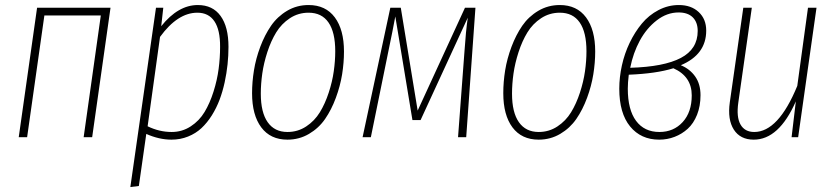

<svg xmlns="http://www.w3.org/2000/svg" viewBox="-20 -551 3353 771"><path d="M315.9 0 384.8 -488.8H158.2L88.9 0H55.2L128.9 -520H423.8L350.1 0Z M503.4 200.2 606.4 -520H635.7L627.4 -445.8Q695.3 -530.8 774.4 -530.8Q834 -530.8 865.7 -487.1Q897.5 -443.4 897.5 -362.8Q897.5 -328.1 893.8 -292.7Q890.1 -257.3 882.1 -220.2Q874 -183.1 861.6 -150.1Q849.1 -117.2 830.6 -87.6Q812 -58.1 789.1 -36.6Q766.1 -15.1 735.1 -2.7Q704.1 9.8 668.5 9.8Q619.1 9.8 567.4 -13.2L537.6 195.8ZM669.4 -21Q711.4 -21 745.8 -43.5Q780.3 -65.9 801.5 -101.3Q822.8 -136.7 837.4 -183.1Q852.1 -229.5 857.9 -274.2Q863.8 -318.8 863.8 -362.8Q864.3 -430.7 841.1 -465.3Q817.9 -500 772.5 -500Q693.4 -500 622.6 -402.8L572.8 -43.9Q619.6 -21 669.4 -21Z M1134.3 9.8Q1065.9 9.8 1029.1 -39.6Q992.2 -88.9 992.2 -176.8Q992.2 -221.7 999.8 -268.6Q1007.3 -315.4 1025.1 -363Q1043 -410.6 1068.4 -447.5Q1093.8 -484.4 1132.8 -507.6Q1171.9 -530.8 1219.2 -530.8Q1287.6 -530.8 1324.5 -481.2Q1361.3 -431.6 1361.3 -344.2Q1361.3 -299.3 1353.8 -252.4Q1346.2 -205.6 1328.6 -158Q1311 -110.4 1285.6 -73.5Q1260.3 -36.6 1220.9 -13.4Q1181.6 9.8 1134.3 9.8ZM1134.3 -21Q1175.8 -21 1209.5 -43.2Q1243.2 -65.4 1264.4 -100.1Q1285.6 -134.8 1300 -179Q1314.5 -223.1 1320.3 -264.9Q1326.2 -306.6 1326.2 -345.2Q1326.2 -421.4 1299.1 -460.7Q1272 -500 1219.2 -500Q1177.7 -500 1144 -477.8Q1110.4 -455.6 1089.1 -420.9Q1067.9 -386.2 1053.5 -341.8Q1039.1 -297.4 1033.2 -255.6Q1027.3 -213.9 1027.3 -174.8Q1027.3 -99.6 1054.9 -60.3Q1082.5 -21 1134.3 -21Z M1889.2 -520 1852.1 0H1819.3L1845.2 -345.2Q1850.6 -426.8 1858.4 -480L1668.9 -68.8H1636.2L1567.4 -484.9Q1557.6 -431.2 1539.1 -342.8L1469.2 0H1436L1547.4 -520H1589.4L1657.2 -106.9L1847.2 -520Z M2143.1 9.8Q2074.7 9.8 2037.8 -39.6Q2001 -88.9 2001 -176.8Q2001 -221.7 2008.5 -268.6Q2016.1 -315.4 2033.9 -363Q2051.8 -410.6 2077.1 -447.5Q2102.5 -484.4 2141.6 -507.6Q2180.7 -530.8 2228 -530.8Q2296.4 -530.8 2333.3 -481.2Q2370.1 -431.6 2370.1 -344.2Q2370.1 -299.3 2362.5 -252.4Q2355 -205.6 2337.4 -158Q2319.8 -110.4 2294.4 -73.5Q2269 -36.6 2229.7 -13.4Q2190.4 9.8 2143.1 9.8ZM2143.1 -21Q2184.6 -21 2218.3 -43.2Q2252 -65.4 2273.2 -100.1Q2294.4 -134.8 2308.8 -179Q2323.2 -223.1 2329.1 -264.9Q2335 -306.6 2335 -345.2Q2335 -421.4 2307.9 -460.7Q2280.8 -500 2228 -500Q2186.5 -500 2152.8 -477.8Q2119.1 -455.6 2097.9 -420.9Q2076.7 -386.2 2062.3 -341.8Q2047.9 -297.4 2042 -255.6Q2036.1 -213.9 2036.1 -174.8Q2036.1 -99.6 2063.7 -60.3Q2091.3 -21 2143.1 -21Z M2706.1 -530.8Q2755.4 -530.8 2785.6 -502.7Q2815.9 -474.6 2815.9 -428.2Q2815.9 -332 2713.9 -289.1Q2750.5 -273.9 2771.7 -243.7Q2793 -213.4 2793 -168.9Q2793 -125 2779.1 -90.1Q2765.1 -55.2 2741.7 -33.9Q2718.3 -12.7 2689 -1.5Q2659.7 9.8 2627 9.8Q2553.7 9.8 2510.3 -43.2Q2466.8 -96.2 2466.8 -194.8Q2466.8 -240.7 2477.3 -288.3Q2487.8 -335.9 2508.5 -379.2Q2529.3 -422.4 2557.4 -456.3Q2585.4 -490.2 2624.3 -510.5Q2663.1 -530.8 2706.1 -530.8ZM2705.1 -501Q2658.2 -501 2617.2 -469.2Q2576.2 -437.5 2549.3 -387.9Q2522.5 -338.4 2510.7 -278.8Q2646.5 -282.7 2714.1 -318.4Q2781.7 -354 2781.7 -426.8Q2781.7 -461.4 2762 -481.2Q2742.2 -501 2705.1 -501ZM2684.1 -276.9Q2615.2 -255.4 2504.9 -251Q2501 -218.8 2501 -194.8Q2501 -110.4 2534.2 -65.7Q2567.4 -21 2627.9 -21Q2685.1 -21 2721.4 -60.8Q2757.8 -100.6 2757.8 -168Q2757.8 -244.1 2684.1 -276.9Z M3006.8 9.8Q2952.6 9.8 2926.8 -30.5Q2900.9 -70.8 2910.6 -140.1L2964.8 -520H2999L2944.8 -139.2Q2936.5 -81.1 2953.6 -51Q2970.7 -21 3008.8 -21Q3105.5 -21 3181.6 -206.1L3224.6 -520H3258.8L3185.1 0H3158.7L3175.8 -144Q3107.9 9.8 3006.8 9.8Z"/></svg>

Font: Fira Sans Compressed UltraLight
Style: Italic
Weight: 200
Width: 3
Italic angle: -8°
Designer: Carrois Corporate & Edenspiekermann AG
Foundry: Carrois Corporate GbR & Edenspiekermann AG
Version: Version 4.203;PS 004.203;hotconv 1.0.88;makeotf.lib2.5.64775